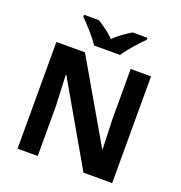

<svg xmlns="http://www.w3.org/2000/svg" viewBox="-161 -1071 1135 1207"><g transform="rotate(20 406.5 -467.0)"><path d="M320 -774H494C522 -819 583 -885 619 -921V-934H520C485 -913 440 -884 406 -848C371 -884 329 -912 294 -934H195V-921C232 -884 292 -819 320 -774ZM723 0V-714H587V-376C589 -310 592 -245 594 -179H591L281 -714H90V0H225V-336C222 -404 219 -472 216 -540H220L531 0Z"/></g></svg>

Font: Noto Traditional Nushu
Style: Bold
Weight: 700
Designer: LIU Zhao
Foundry: LiuZhao Studio
Version: Version 2.003